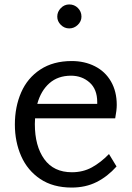

<svg xmlns="http://www.w3.org/2000/svg" viewBox="-20 -827 596 865"><path d="M47 0ZM471 -133 505 -77Q465 -32 415.5 -7Q366 18 303 18Q219 18 161.5 -20.5Q104 -59 75.5 -123.5Q47 -188 47 -266Q47 -346 75.5 -411Q104 -476 162 -514Q220 -552 303 -552Q361 -552 407.5 -528.5Q454 -505 480 -460Q506 -415 506 -354Q506 -331 499 -294H138Q137 -285 137 -268Q137 -169 179.5 -110Q222 -51 304 -51Q354 -51 394 -73Q434 -95 471 -133ZM148 -359H418V-367Q418 -425 383.5 -455.5Q349 -486 300 -486Q241 -486 202.5 -452Q164 -418 148 -359ZM238 -752Q238 -774 254 -790.5Q270 -807 292 -807Q315 -807 331 -791Q347 -775 347 -752Q347 -731 330.5 -715Q314 -699 292 -699Q270 -699 254 -715Q238 -731 238 -752Z"/></svg>

Font: Martel Sans
Style: Regular
Weight: 400
Designer: Dan Reynolds and Mathieu Réguer
Foundry: Dan Reynolds and Mathieu Réguer
Version: Version 1.002; ttfautohint (v1.1) -l 5 -r 5 -G 72 -x 0 -D la